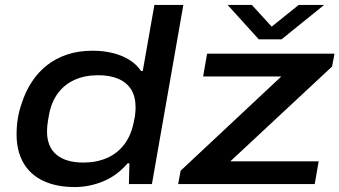

<svg xmlns="http://www.w3.org/2000/svg" viewBox="-20 -744 1372 776"><path d="M282 12Q208 12 155 -13Q102 -38 74.5 -86Q47 -134 47 -201Q47 -234 52 -265Q57 -296 68 -327Q83 -374 108.5 -413Q134 -452 169.5 -480Q205 -508 251 -523.5Q297 -539 354 -539Q399 -539 436.5 -529.5Q474 -520 503 -502Q532 -484 550 -457H557L604 -724H721L594 0H501L503 -84H496Q453 -34 397 -11Q341 12 282 12ZM317 -87Q370 -87 412.5 -105.5Q455 -124 483.5 -162Q512 -200 522 -258Q525 -270 526 -279.5Q527 -289 527.5 -296.5Q528 -304 528 -310Q528 -354 510 -382.5Q492 -411 458 -425.5Q424 -440 378 -440Q323 -440 282 -421.5Q241 -403 215 -368.5Q189 -334 179 -285Q176 -269 174 -257Q172 -245 171 -234Q170 -223 170 -213Q170 -151 208 -119Q246 -87 317 -87ZM700 0 710 -54 1117 -435H801L817 -527H1332L1322 -475L911 -92H1268L1252 0ZM1290 -724 1118 -585H1026L900 -724H998L1092 -621H1059L1187 -724Z"/></svg>

Font: Archivo Expanded Medium
Style: Italic
Weight: 500
Width: 7
Italic angle: -10°
Designer: Hector Gatti
Foundry: Omnibus-Type
Version: Version 2.001